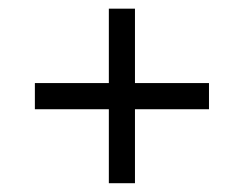

<svg xmlns="http://www.w3.org/2000/svg" viewBox="-20 -453 560 441"><path d="M290 -262.2H460V-202.1H290V-32.2H230V-202.1H60.1V-262.2H230V-433.1H290Z"/></svg>

Font: Linux Biolinum
Style: Bold
Weight: 700
Designer: Philipp H. Poll
Foundry: Philipp H. Poll
Version: Version 1.3.2 ; ttfautohint (v0.9)